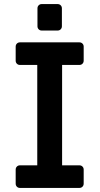

<svg xmlns="http://www.w3.org/2000/svg" viewBox="-20 -923 490 943"><path d="M57 -21V-90Q57 -99 63 -105Q69 -111 78 -111H163V-604H78Q69 -604 63 -610Q57 -616 57 -625V-694Q57 -703 63 -709Q69 -715 78 -715H370Q379 -715 385 -709Q391 -703 391 -694V-625Q391 -616 385 -610Q379 -604 370 -604H285V-111H370Q379 -111 385 -105Q391 -99 391 -90V-21Q391 -12 385 -6Q379 0 370 0H78Q69 0 63 -6Q57 -12 57 -21ZM164 -794V-882Q164 -891 170 -897Q176 -903 185 -903H263Q272 -903 278 -897Q284 -891 284 -882V-794Q284 -785 278 -779Q272 -773 263 -773H185Q176 -773 170 -779Q164 -785 164 -794Z"/></svg>

Font: Miriam Libre
Style: Bold
Weight: 700
Designer: Michal Sahar
Foundry: Hagilda
Version: Version 1.001